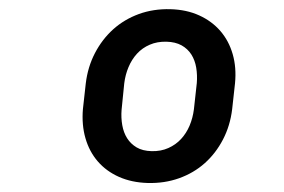

<svg xmlns="http://www.w3.org/2000/svg" viewBox="-20 -741 627 424"><path d="M169.4 -556.6Q173.8 -593.3 189.7 -623.8Q205.6 -654.3 230 -676.3Q254.4 -698.2 286.6 -710Q318.8 -721.7 356.4 -720.7Q392.1 -719.7 419.9 -707Q447.8 -694.3 466.6 -672.6Q485.4 -650.9 493.9 -621.3Q502.4 -591.8 499 -557.1L492.7 -500Q488.3 -463.4 472.4 -432.9Q456.5 -402.3 432.1 -380.6Q407.7 -358.9 375.5 -347.4Q343.3 -335.9 306.2 -336.9Q271 -337.9 242.9 -350.3Q214.8 -362.8 196 -384.5Q177.2 -406.2 168.7 -435.8Q160.2 -465.3 163.1 -500ZM248.5 -498.5Q247.1 -481 250 -464.6Q252.9 -448.2 260.7 -435.8Q268.6 -423.3 281.7 -415.5Q294.9 -407.7 314.9 -407.2Q335.4 -406.7 351.8 -414.1Q368.2 -421.4 379.9 -434.1Q391.6 -446.8 398.7 -463.6Q405.8 -480.5 408.2 -499.5L414.6 -557.6Q416 -575.2 413.3 -591.6Q410.6 -607.9 402.6 -620.6Q394.5 -633.3 380.9 -640.9Q367.2 -648.4 347.7 -648.9Q327.1 -649.4 310.8 -642.3Q294.4 -635.3 282.7 -622.6Q271 -609.9 263.9 -593Q256.8 -576.2 254.4 -557.1Z"/></svg>

Font: TypoPRO Roboto Mono
Style: Bold Italic
Weight: 700
Designer: Google
Version: Version 2.000986; 2015; ttfautohint (v1.3)